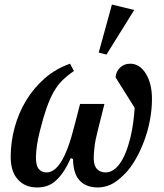

<svg xmlns="http://www.w3.org/2000/svg" viewBox="-20 -812 721 844"><path d="M439 -355 410 -239Q399 -197 395.5 -167Q392 -137 392 -117Q392 -84 406.5 -69Q421 -54 444 -54Q478 -54 506 -92Q534 -130 553 -206Q561 -240 565.5 -273Q570 -306 572 -338L488 -472Q490 -498 508 -515Q526 -532 552 -532Q594 -532 621 -488.5Q648 -445 648 -377Q648 -331 639 -283.5Q630 -236 613.5 -192Q597 -148 575 -110Q553 -72 528 -47Q493 -12 465.5 0Q438 12 410 12Q359 12 330.5 -18Q302 -48 301 -113L291 -117Q274 -79 257 -54.5Q240 -30 222 -15Q204 0 184.5 6Q165 12 143 12Q90 12 58.5 -23Q27 -58 27 -122Q27 -188 44.5 -252Q62 -316 95 -370.5Q128 -425 176.5 -467.5Q225 -510 288 -532L305 -500Q276 -480 254.5 -459Q233 -438 216 -408Q199 -378 184.5 -336.5Q170 -295 155 -235Q147 -204 142.5 -173.5Q138 -143 138 -119Q138 -84 150.5 -69Q163 -54 185 -54Q201 -54 217 -65Q233 -76 248.5 -100.5Q264 -125 279 -165.5Q294 -206 309 -266L332 -355ZM472 -792 570 -768 448 -572 414 -581Z"/></svg>

Font: IBM Plex Serif Medm
Style: Italic
Weight: 500
Italic angle: -14°
Designer: Mike Abbink, Paul van der Laan, Pieter van Rosmalen
Foundry: Bold Monday
Version: Version 3.001